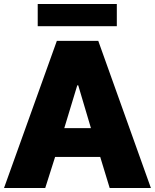

<svg xmlns="http://www.w3.org/2000/svg" viewBox="-25 -940 774 960"><path d="M250.5 -155.3 201.2 0H-4.9L259.3 -735.8H466.3L729.5 0H523.4L476.1 -155.3ZM361.3 -513.2 296.4 -299.3H429.7L366.2 -513.2ZM559.1 -919.9V-809.1H163.6V-919.9Z"/></svg>

Font: Estedad-FD Black
Style: Regular
Weight: 900
Designer: Amin Abedi
Version: Version 7.3